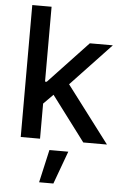

<svg xmlns="http://www.w3.org/2000/svg" viewBox="-63 -771 681 1054"><g transform="rotate(5 278.0 -244.0)"><path d="M71.3 0V-727.1H177.7V-314.5H187L404.3 -545.4H531.2L310.5 -311.5L546.4 0H416L230.5 -246.6L177.7 -193.4V0ZM193.4 238.8 234.4 57.6H338.4L272 238.8Z"/></g></svg>

Font: Interop Med
Style: Regular
Weight: 500
Designer: Rasmus Andersson, Google, Jang Haemin
Foundry: jhaemin
Version: Version 1.007